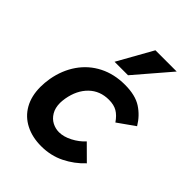

<svg xmlns="http://www.w3.org/2000/svg" viewBox="-231 -932 1063 1063"><g transform="rotate(45 300.0 -400.5)"><path d="M47 -219.5Q47 -251 53 -287Q67.5 -368 110.2 -429.5Q153 -491 219.5 -524.8Q286 -558.5 370 -558.5Q451.5 -558.5 499.8 -527.2Q548 -496 579.5 -443.5L480 -373Q457 -406.5 431 -421.8Q405 -437 366 -437Q296 -437 249.8 -392Q203.5 -347 190 -270Q186.5 -247.5 186.5 -233.5Q186.5 -194 202.8 -167Q219 -140 244.2 -127Q269.5 -114 297 -114Q333 -114 373.2 -134.8Q413.5 -155.5 442 -187L528 -101.5Q481.5 -51.5 419.2 -20.5Q357 10.5 282 10.5Q212 10.5 158.8 -16.8Q105.5 -44 76.2 -95.8Q47 -147.5 47 -219.5ZM239 -607.5 354 -812.5H520.5L344.5 -607.5Z"/></g></svg>

Font: JuliaMono ExtraBoldItalic
Style: Regular
Weight: 800
Italic angle: -9°
Monospace: yes
Designer: cormullion
Foundry: corm
Version: Version 0.049; ttfautohint (v1.8.4)